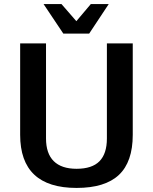

<svg xmlns="http://www.w3.org/2000/svg" viewBox="-20 -913 750 943"><path d="M79 -251V-700H206V-233Q206 -159 244 -121.5Q282 -84 356 -84Q432 -84 468.5 -121Q505 -158 505 -233V-700H632V-251Q632 -118 564 -54Q496 10 356 10Q79 10 79 -251ZM194 -893H282L355 -809L426 -893H514L418 -748H291Z"/></svg>

Font: Krub SemiBold
Style: Regular
Weight: 600
Version: Version 1.000; ttfautohint (v1.6)